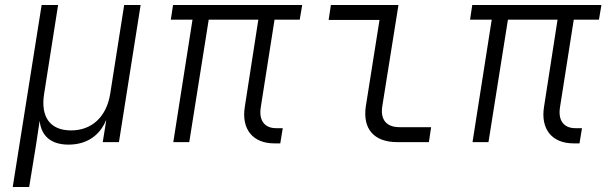

<svg xmlns="http://www.w3.org/2000/svg" viewBox="-20 -570 2440 770"><path d="M31 180H97L125 8L139 -86C145 -27 182 10 255 10C328 10 380 -27 405 -87H406L392 0H457L544 -550H478L422 -194C407 -101 348 -47 265 -47C181 -47 142 -101 157 -194L213 -550H147Z M1080 5H1104L1114 -56H1087C1041 -56 1017 -87 1026 -141L1081 -491H1182L1192 -550H674L665 -491H752L675 0H739L817 -491H1016L962 -143C947 -53 993 5 1080 5Z M1573 0H1700L1709 -60H1582C1530 -60 1505 -90 1513 -143L1578 -550H1307L1298 -490H1502L1447 -143C1434 -53 1480 0 1573 0Z M2280 5H2304L2314 -56H2287C2241 -56 2217 -87 2226 -141L2281 -491H2382L2392 -550H1874L1865 -491H1952L1875 0H1939L2017 -491H2216L2162 -143C2147 -53 2193 5 2280 5Z"/></svg>

Font: JetBrains Mono ExtraLight
Style: Italic
Weight: 240
Italic angle: -9°
Monospace: yes
Designer: Philipp Nurullin, Konstantin Bulenkov
Foundry: JetBrains
Version: Version 2.305